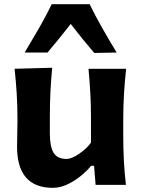

<svg xmlns="http://www.w3.org/2000/svg" viewBox="-20 -878 676 912"><path d="M231.4 14.2Q61 14.2 61 -181.6Q61 -217.8 62 -245.1Q63 -272.5 63 -301.3Q63 -377.4 59.3 -434.8Q55.7 -492.2 49.3 -551.3L228 -556.2Q222.2 -497.1 219.5 -439.9Q216.8 -382.8 216.8 -320.3V-243.7Q216.8 -183.1 234.1 -153.1Q251.5 -123 295.9 -123Q311.5 -123 332.8 -133.8Q354 -144.5 375.5 -162.1Q397 -179.7 412.1 -200.7V-320.3Q412.1 -382.8 408.9 -437.5Q405.8 -492.2 400.4 -551.3H579.1Q572.8 -492.2 569.1 -434.8Q565.4 -377.4 565.4 -301.3V-239.7Q565.4 -170.9 568.4 -115.2Q571.3 -59.6 578.1 0H434.1L426.8 -90.3H412.6Q390.6 -63.5 360.4 -39.6Q330.1 -15.6 296.9 -0.7Q263.7 14.2 231.4 14.2ZM427.7 -626.5Q369.1 -694.8 315.9 -764.2Q289.6 -730.5 262 -696.3Q234.4 -662.1 205.6 -628.4H97.2Q131.8 -686 165 -743.7Q198.2 -801.3 225.6 -857.9H405.8Q433.6 -801.3 466.3 -743.7Q499 -686 534.2 -628.4Z"/></svg>

Font: Pinar-DS3-FD Bold
Style: Regular
Weight: 700
Designer: Amin Abedi
Version: Version 3.000